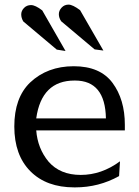

<svg xmlns="http://www.w3.org/2000/svg" viewBox="-20 -797 601 832"><path d="M327 -753 428 -578 390 -583 245 -705Q235 -720 235 -735.5Q235 -751 247 -764Q259 -777 277 -777Q295 -777 327 -753ZM163 -752 264 -576 226 -582 81 -704Q72 -719 72 -734.5Q72 -750 84 -762.5Q96 -775 114.5 -775Q133 -775 163 -752ZM496 -34Q408 15 306 15Q304 15 302 15Q181 15 111.5 -55Q42 -125 42 -249Q42 -373 110 -439Q185 -510 299.5 -510Q414 -510 467.5 -438Q521 -366 521 -256V-232H137Q143 -154 190 -97Q240 -39 330 -39Q420 -39 500 -98ZM439 -284Q436 -448 305 -448H303Q160 -448 137 -284Z"/></svg>

Font: Sawarabi Mincho
Style: Regular
Weight: 400
Version: Version 1.00